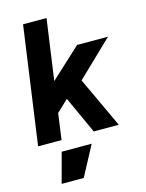

<svg xmlns="http://www.w3.org/2000/svg" viewBox="-146 -843 905 1193"><g transform="rotate(-15 306.5 -247.0)"><path d="M17 0H168L191 -168L266 -239L375 0H536L384 -326L613 -546H414L219 -366L274 -757H123ZM98 263H240L343 70H150Z"/></g></svg>

Font: Mluvka ExtraBold
Style: Italic
Weight: 800
Italic angle: -8°
Designer: Modified by Jiří Krblich, Original typeface by Gumpita Rahayu
Foundry: Gumpita Rahayu & Jiří Krblich
Version: Version 2.000;Glyphs 3.1.1 (3134)